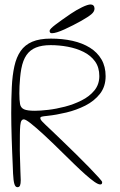

<svg xmlns="http://www.w3.org/2000/svg" viewBox="-20 -796 522 838"><path d="M56 21Q47 21 42.8 7Q38.5 -7 37 -38.5Q36.5 -52.5 35.5 -76.8Q34.5 -101 33.2 -130.8Q32 -160.5 31 -191.8Q30 -223 29.5 -252Q29 -281 29 -302.5Q29 -365 31.5 -416.2Q34 -467.5 42.8 -507Q51.5 -546.5 70 -573.2Q88.5 -600 120.5 -613.8Q152.5 -627.5 202 -627.5Q253 -627.5 296.5 -617.8Q340 -608 372.5 -587.8Q405 -567.5 423 -536.5Q441 -505.5 441 -463.5Q441 -418 416.2 -386.5Q391.5 -355 352.5 -335.2Q313.5 -315.5 269.8 -305Q226 -294.5 188 -290.5Q167.5 -288.5 161.8 -286.8Q156 -285 156 -281Q156 -278 157.5 -274.8Q159 -271.5 164 -266Q169 -260.5 179.2 -250.8Q189.5 -241 206.5 -225Q227 -205.5 255.2 -178.2Q283.5 -151 313.2 -121.8Q343 -92.5 368.5 -66.2Q394 -40 410 -22.2Q426 -4.5 426 -1Q426 2.5 425 4.8Q424 7 422.2 8Q420.5 9 417 9Q408.5 9 392 -2.5Q375.5 -14 353.2 -33.8Q331 -53.5 305.2 -78.5Q279.5 -103.5 252 -130.5Q206.5 -175.5 171.5 -207.8Q136.5 -240 114.2 -257.5Q92 -275 84 -275Q77.5 -275 73.8 -269.2Q70 -263.5 68.5 -248.8Q67 -234 66.8 -207.8Q66.5 -181.5 66.5 -140Q66.5 -130.5 67 -115.2Q67.5 -100 68 -82.8Q68.5 -65.5 69 -49.8Q69.5 -34 70 -23Q70.5 -12 70.5 -9.5Q70.5 5.5 67.5 13.2Q64.5 21 56 21ZM132.5 -312.5Q155 -312.5 190 -316.5Q225 -320.5 263.5 -330.5Q302 -340.5 336.2 -357.8Q370.5 -375 392 -401.2Q413.5 -427.5 413.5 -464Q413.5 -502 394.8 -528Q376 -554 344.8 -569.5Q313.5 -585 276 -592Q238.5 -599 201 -599Q163 -599 137 -588.5Q111 -578 95.5 -555.5Q80 -533 73 -496Q69.5 -476.5 67.8 -457.2Q66 -438 65.2 -420.5Q64.5 -403 64.5 -388.5Q64.5 -358.5 67.5 -342Q70.5 -325.5 84.8 -319Q99 -312.5 132.5 -312.5ZM206.5 -651Q201.5 -651 199 -653.5Q196.5 -656 196.5 -661.5Q196.5 -669 222.2 -688.5Q248 -708 289 -736Q313.5 -752.5 338.2 -764.5Q363 -776.5 375.5 -776.5Q383 -776.5 387.8 -771.8Q392.5 -767 392.5 -758.5Q392.5 -745.5 379 -734Q365.5 -722.5 335.5 -705.5Q299 -685 261.8 -668Q224.5 -651 206.5 -651Z"/></svg>

Font: Gluten Thin
Style: Regular
Weight: 100
Designer: Tyler Finck
Foundry: Etcetera Type Company
Version: Version 1.300